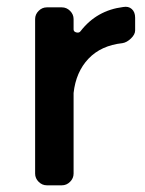

<svg xmlns="http://www.w3.org/2000/svg" viewBox="-20 -554 434 574"><path d="M165 -532Q179 -532 189.5 -521.5Q200 -511 200 -497V-466Q200 -459 208.5 -457Q217 -455 221 -461Q269 -523 348 -533Q364 -536 374 -527Q384 -518 384 -501V-463Q384 -451 371.5 -439Q359 -427 346 -425Q282 -418 244.5 -378.5Q207 -339 200 -276V-35Q200 -21 189.5 -10.5Q179 0 165 0H120Q106 0 95.5 -10.5Q85 -21 85 -35V-497Q85 -511 95.5 -521.5Q106 -532 120 -532Z"/></svg>

Font: Trueno
Style: Round
Weight: 400
Designer: Julieta Ulanovsky, Jasper
Foundry: Julieta Ulanovsky, Cannot Into Space Fonts
Version: Version 3.001